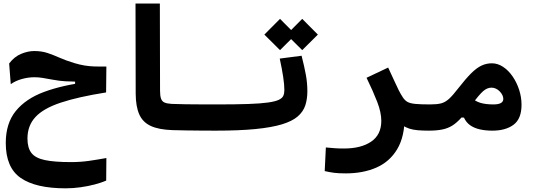

<svg xmlns="http://www.w3.org/2000/svg" viewBox="-20 -713 2970 1055"><path d="M340.8 321.8Q176.3 321.8 94 264.9Q11.7 208 11.7 72.8Q11.7 -35.6 66.9 -103.3Q122.1 -170.9 222.4 -208Q322.8 -245.1 457 -261.7L458.5 -239.3L392.6 -243.2V-264.6Q367.2 -265.1 338.9 -266.4Q310.5 -267.6 268.1 -275.4Q236.3 -281.2 214.1 -284.9Q191.9 -288.6 168.9 -288.6Q134.8 -288.6 99.9 -278.8Q64.9 -269 39.1 -250.5L30.3 -364.3Q59.1 -401.9 96.4 -417.2Q133.8 -432.6 168 -432.6Q209 -432.6 241.7 -421.6Q274.4 -410.6 308.3 -395.5Q342.3 -380.4 387.2 -366.7Q418 -357.4 445.1 -353Q472.2 -348.6 500.7 -347.7Q529.3 -346.7 564.5 -347.2L563 -205.1Q408.7 -180.7 313.5 -148.9Q218.3 -117.2 174.6 -69.8Q130.9 -22.5 130.9 48.3Q130.9 99.6 152.8 127.7Q174.8 155.8 227.1 166.7Q279.3 177.7 370.1 177.7Q422.4 177.7 469.2 170.9Q516.1 164.1 564.5 155.3L563.5 279.3Q536.6 291 500.5 300.5Q464.4 310.1 423.3 315.9Q382.3 321.8 340.8 321.8Z M1166 4.9Q1132.8 4.9 1091.1 4.6Q1049.3 4.4 1006.6 3.7Q963.9 2.9 927.7 2Q852.5 -0.5 808.3 -21Q764.2 -41.5 745.1 -84.7Q726.1 -127.9 725.6 -198.2L724.6 -693.4H858.4L859.4 -215.3Q859.4 -186 865 -170.7Q870.6 -155.3 884.5 -149.4Q898.4 -143.6 923.8 -142.1Q956.5 -140.6 999.8 -140.1Q1043 -139.6 1088.1 -139.4Q1133.3 -139.2 1171.9 -139.2Q1189 -139.2 1197.5 -117.7Q1206.1 -96.2 1206.1 -63.5Q1206.1 -38.6 1196.8 -16.8Q1187.5 4.9 1166 4.9Z M1166 4.9Q1151.9 4.9 1144.8 -13.2Q1137.7 -31.2 1137.7 -75.7Q1137.7 -115.2 1148.7 -127.2Q1159.7 -139.2 1171.9 -139.2Q1276.4 -139.2 1344.5 -141.6Q1412.6 -144 1452.6 -149.7Q1492.7 -155.3 1512 -164.6Q1531.2 -173.8 1536.9 -187Q1542.5 -200.2 1542.5 -218.3Q1542.5 -247.6 1536.1 -290Q1529.8 -332.5 1517.1 -391.1L1637.2 -406.7Q1652.3 -347.2 1660.6 -302.2Q1668.9 -257.3 1668.9 -211.4Q1668.9 -168.5 1657.5 -133.8Q1646 -99.1 1615.7 -73Q1585.4 -46.9 1529.1 -29.8Q1472.7 -12.7 1383.8 -3.9Q1294.9 4.9 1166 4.9ZM1640.6 -437.5 1554.7 -522.9 1640.6 -609.4 1726.6 -522.9ZM1518.6 -437.5 1432.6 -522.9 1518.6 -609.4 1604.5 -522.9Z M2203.6 -72.3Q2203.6 38.1 2162.4 106.9Q2121.1 175.8 2048.1 207.8Q1975.1 239.7 1879.9 239.7Q1840.8 239.7 1816.2 236.6Q1791.5 233.4 1764.2 227.1L1770.5 97.2Q1798.3 99.6 1817.9 101.3Q1837.4 103 1870.1 103Q1963.9 103 2019.5 65.2Q2075.2 27.3 2075.2 -48.8Q2075.2 -95.2 2052.7 -153.3Q2030.3 -211.4 1994.1 -285.6L2112.8 -341.8Q2135.3 -294.4 2148.4 -264.9Q2161.6 -235.4 2171.6 -215.8Q2181.6 -196.3 2193.4 -178.2Q2204.1 -161.6 2218.5 -153.3Q2232.9 -145 2261.5 -142.1Q2290 -139.2 2343.8 -139.2Q2362.3 -139.2 2371.3 -124Q2380.4 -108.9 2380.4 -75.7Q2380.4 -34.2 2367.9 -14.6Q2355.5 4.9 2337.9 4.9Q2302.2 4.9 2276.1 2.7Q2250 0.5 2229.5 -6.1Q2209 -12.7 2190.9 -25.1Q2172.9 -37.6 2152.3 -58.1Z M2335 4.9Q2321.8 4.9 2315.7 -14.2Q2309.6 -33.2 2309.6 -65.9Q2309.6 -90.3 2318.1 -114.7Q2326.7 -139.2 2343.8 -139.2Q2380.9 -139.2 2403.6 -145Q2426.3 -150.9 2447.3 -169.9Q2468.3 -189 2499 -229Q2538.6 -279.8 2568.4 -309.6Q2598.1 -339.4 2625.2 -352.3Q2652.3 -365.2 2682.6 -365.2Q2714.8 -365.2 2744.4 -345.7Q2773.9 -326.2 2796.6 -293.2Q2819.3 -260.3 2832.5 -219.7Q2845.7 -179.2 2845.7 -137.2Q2845.7 -60.5 2802.2 -27.8Q2758.8 4.9 2685.1 4.9Q2647.9 4.9 2617.2 -2Q2586.4 -8.8 2564 -24.4Q2541.5 -40 2529.3 -66.9L2500.5 -67.4L2556.2 -185.1Q2590.3 -156.7 2619.6 -147.9Q2648.9 -139.2 2691.4 -139.2Q2718.3 -139.2 2731.9 -146.7Q2745.6 -154.3 2745.6 -169.4Q2745.6 -180.2 2740.2 -190.9Q2734.9 -201.7 2725.8 -210.9Q2716.8 -220.2 2705.1 -225.8Q2693.4 -231.4 2680.7 -231.4Q2656.7 -231.4 2634.5 -211.9Q2612.3 -192.4 2572.3 -138.2Q2540 -94.7 2515.4 -66.9Q2490.7 -39.1 2466.1 -23.4Q2441.4 -7.8 2410.4 -1.5Q2379.4 4.9 2335 4.9Z"/></svg>

Font: Cascadia Mono
Style: Regular
Weight: 400
Monospace: yes
Designer: Aaron Bell
Foundry: Saja Typeworks
Version: Version 2404.023